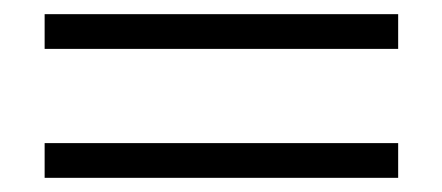

<svg xmlns="http://www.w3.org/2000/svg" viewBox="-20 -445 624 271"><path d="M43 -376V-425H542V-376ZM43 -194V-243H542V-194Z"/></svg>

Font: Noto Nastaliq Urdu SemiBold
Style: Regular
Weight: 600
Version: Version 3.007